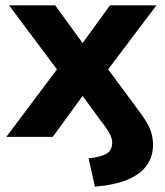

<svg xmlns="http://www.w3.org/2000/svg" viewBox="-20 -516 623 724"><path d="M338 188 314 81Q362 76 382.5 63Q403 50 403 22Q403 10 398.5 -1.5Q394 -13 384 -28Q374 -43 359 -62L275 -177H308L179 0H4L223 -292L225 -214L14 -496H188L308 -331H275L395 -496H570L358 -215L360 -292L491 -115Q515 -84 529.5 -60.5Q544 -37 550.5 -15.5Q557 6 557 31Q557 73 534.5 106Q512 139 464.5 160Q417 181 338 188Z"/></svg>

Font: Nunito Sans 10pt ExtraBold
Style: Regular
Weight: 800
Designer: Vernon Adams
Foundry: Vernon Adams
Version: Version 3.101;gftools[0.9.27]